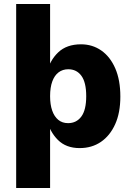

<svg xmlns="http://www.w3.org/2000/svg" viewBox="-20 -732 662 962"><path d="M61 210V-712H231V-361L215 -367Q229 -429 271.5 -469.5Q314 -510 386 -510Q443 -510 487.5 -479Q532 -448 557.5 -389.5Q583 -331 583 -248Q583 -167 557 -109.5Q531 -52 485.5 -21Q440 10 379 10Q311 10 270 -31Q229 -72 215 -133L231 -157V210ZM321 -115Q363 -115 387.5 -148Q412 -181 412 -250Q412 -319 388 -352Q364 -385 322 -385Q294 -385 273.5 -369.5Q253 -354 242 -324Q231 -294 231 -250Q231 -208 241.5 -178Q252 -148 272 -131.5Q292 -115 321 -115Z"/></svg>

Font: Kantumruy Pro
Style: Bold
Weight: 700
Version: Version 1.002